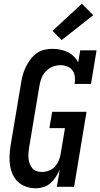

<svg xmlns="http://www.w3.org/2000/svg" viewBox="-20 -1006 540 1034"><path d="M172 8Q146 8 121 -0.5Q96 -9 77.5 -26Q59 -43 48.5 -66.5Q38 -90 34 -115.5Q30 -141 31.5 -168Q33 -195 37 -222L93 -556Q96 -578 102 -600Q108 -622 118 -643Q128 -664 142 -683.5Q156 -703 175 -717.5Q194 -732 216.5 -737.5Q239 -743 261 -743Q283 -743 304 -739Q325 -735 343.5 -726Q362 -717 377 -702.5Q392 -688 401 -670L412 -735H500L470 -554H382Q385 -573 383 -592.5Q381 -612 370.5 -626.5Q360 -641 342.5 -648Q325 -655 305 -655Q284 -655 263 -646.5Q242 -638 226.5 -621.5Q211 -605 203 -584Q195 -563 192 -542L136 -207Q134 -193 133 -178Q132 -163 134 -149Q136 -135 141 -122Q146 -109 155 -99Q164 -89 177.5 -84.5Q191 -80 206 -80Q225 -80 243.5 -87Q262 -94 275.5 -109Q289 -124 296.5 -142Q304 -160 307 -179L330 -316H246L261 -404H446L379 0H286L302 -93Q293 -73 281 -54Q269 -35 252 -20Q235 -5 214 1.5Q193 8 172 8ZM312 -790 263 -840 421 -986 482 -924Z"/></svg>

Font: Iosevka Slab Semibold Oblique
Style: Regular
Weight: 600
Italic angle: -9°
Monospace: yes
Designer: Belleve Invis
Foundry: Belleve Invis
Version: Version 11.1.1; ttfautohint (v1.8.3)